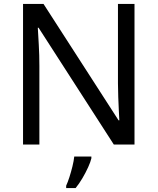

<svg xmlns="http://www.w3.org/2000/svg" viewBox="-20 -734 800 975"><path d="M663 0H558L176 -593H172Q174 -558 177 -506Q180 -454 180 -399V0H97V-714H201L582 -123H586Q585 -139 583.5 -171Q582 -203 580.5 -241Q579 -279 579 -311V-714H663ZM444 70Q440 88 427.5 115.5Q415 143 398.5 171Q382 199 364 221H316V209Q324 192 332.5 165.5Q341 139 348 110.5Q355 82 357 61H444Z"/></svg>

Font: Noto Sans Old North Arabian
Style: Regular
Weight: 400
Designer: Monotype Design Team
Foundry: Monotype Imaging Inc.
Version: Version 2.001; ttfautohint (v1.8.4.7-5d5b)